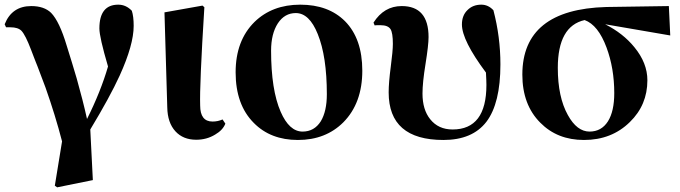

<svg xmlns="http://www.w3.org/2000/svg" viewBox="-20 -583 2915 823"><path d="M0 -479Q31 -557 114 -557Q169 -557 199 -528Q235 -491 266 -387Q289 -314 309 -246Q335 -154 353 -73Q412 -191 443 -298Q406 -424 406 -461Q406 -563 487 -563Q520 -563 545 -537Q553 -513 553 -472Q553 -391 493 -259Q451 -167 367 -28L378 189L225 220L215 213L246 23Q217 -89 175 -208Q160 -249 141 -298L133 -318L126 -336Q117 -360 113 -370Q89 -433 72 -451Q57 -466 25 -466H6Z M732 -20Q698 -57 697 -123L685 -530L848 -559L856 -552Q835 -216 838 -131Q838 -62 891 -62Q914 -62 934 -71L946 -53Q935 -25 902 -6Q866 16 821 16Q765 16 732 -20Z M1068 -56Q990 -134 990 -273Q990 -409 1071 -489Q1147 -563 1267 -563Q1388 -563 1459 -492Q1533 -417 1533 -280Q1533 -141 1452 -59Q1376 17 1257 17Q1140 17 1068 -56ZM1355 -63Q1381 -106 1381 -179Q1381 -341 1342 -437Q1306 -527 1248 -527Q1200 -527 1171 -483Q1142 -438 1142 -366Q1142 -198 1183 -104Q1220 -19 1277 -19Q1327 -19 1355 -63Z M1581 -486Q1626 -557 1702 -557Q1817 -557 1817 -424Q1817 -390 1804 -309Q1791 -229 1791 -182Q1791 -113 1824 -72Q1859 -28 1920 -28Q2065 -28 2065 -219Q2065 -236 2063 -272Q1960 -410 1960 -478Q1960 -517 1984 -540Q2007 -563 2043 -563Q2073 -563 2095 -539Q2125 -425 2125 -307Q2125 -140 2065 -61Q2005 17 1881 17Q1646 17 1646 -187Q1646 -229 1655 -297Q1664 -365 1664 -395Q1664 -442 1654 -458Q1643 -475 1611 -475H1599Q1589 -475 1586 -474Z M2586 -63Q2613 -106 2613 -184Q2613 -290 2580 -379Q2544 -476 2486 -497Q2371 -471 2371 -292Q2371 -167 2414 -90Q2453 -19 2507 -19Q2558 -19 2586 -63ZM2574 -479Q2651 -440 2699 -381Q2755 -313 2755 -239Q2755 -133 2680 -60Q2602 17 2483 17Q2369 17 2296 -57Q2219 -134 2219 -263Q2219 -543 2579 -553L2847 -557L2853 -431Z"/></svg>

Font: Source Han Serif SC Heavy
Style: Regular
Weight: 900
Designer: Ryoko NISHIZUKA  (kana & ideographs); Frank Grießhammer (Latin, Greek & Cyrillic); Wenlong ZHANG  (bopomofo); Sandoll Co
Foundry: Adobe Systems Incorporated
Version: Version 1.001 October 20, 2017